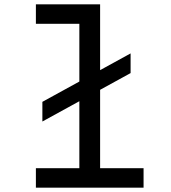

<svg xmlns="http://www.w3.org/2000/svg" viewBox="-20 -868 790 888"><path d="M176 -306V-397L584 -621V-530ZM146 -848H443V-90H644V0H146V-90H347V-758H146Z"/></svg>

Font: Martian Mono SemiExpanded Light
Style: Regular
Weight: 300
Width: 6
Monospace: yes
Designer: Roman Shamin
Foundry: Evil Martians
Version: Version 0.930